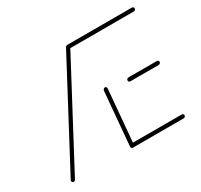

<svg xmlns="http://www.w3.org/2000/svg" viewBox="-115 -668 855 817"><g transform="rotate(-30 312.5 -259.5)"><path d="M31.5 0Q27.8 0 25.4 -2.4Q23 -4.8 23 -8.5Q23 -8.5 24.1 -13L289.6 -513Q292.6 -518.1 298.5 -518.1Q302.2 -518.1 304.6 -515.7Q307 -513.3 307 -509.6Q307 -507.4 305.9 -505.2L40.4 -5.2Q37.4 0 31.5 0ZM581.5 -10Q581.5 -5.9 578.5 -3Q575.6 0 571.5 0H322.2Q318.5 0 316.1 -2.4Q313.7 -4.8 313.7 -8.5Q313.7 -12.6 316.7 -15.6Q319.6 -18.5 323.7 -18.5H573Q576.3 -18.5 578.9 -16.1Q581.5 -13.7 581.5 -10ZM313.7 -10.4 336.7 -272.6Q337.4 -276.3 340.4 -279.1Q343.3 -281.9 347 -281.9Q350.7 -281.9 353.3 -279.1Q355.9 -276.3 355.2 -272.6L332.2 -10.4ZM445.2 -258.5Q445.2 -262.6 448.1 -265.6Q451.1 -268.5 455.2 -268.5H594.8Q598.1 -268.5 600.7 -266.1Q603.3 -263.7 603.3 -260Q603.3 -255.9 600.4 -253Q597.4 -250 593.3 -250H453.7Q450 -250 447.6 -252.4Q445.2 -254.8 445.2 -258.5ZM288.5 -508.5Q288.5 -512.6 291.5 -515.6Q294.4 -518.5 298.5 -518.5H616.7Q620 -518.5 622.6 -516.1Q625.2 -513.7 625.2 -510.4Q625.2 -506.3 622.2 -503.1Q619.3 -500 615.2 -500H297Q293.3 -500 290.9 -502.4Q288.5 -504.8 288.5 -508.5Z"/></g></svg>

Font: 26F Galaxy Sans Hairline
Style: Italic
Weight: 50
Italic angle: -5°
Designer: C₂₉H₂₅N₃O₅
Version: Version 1.200